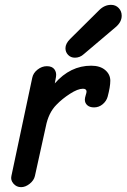

<svg xmlns="http://www.w3.org/2000/svg" viewBox="-20 -766 522 792"><path d="M289 -528Q272 -528 261 -539.5Q250 -551 250 -567Q250 -586 269 -605L389 -724Q411 -746 438 -746Q457 -746 469.5 -733Q482 -720 482 -701Q482 -675 457 -654L326 -543Q310 -528 289 -528ZM67 6Q48 6 35.5 -8.5Q23 -23 27 -40L113 -445Q117 -465 135 -479Q153 -493 173 -493Q195 -493 204.5 -480Q214 -467 211 -449L206 -422Q270 -495 356 -495Q393 -495 414 -477Q435 -459 435 -433Q435 -408 424 -367Q419 -349 403.5 -336Q388 -323 368 -323Q350 -323 340 -332Q330 -341 330 -355Q330 -362 333.5 -373Q337 -384 337 -388Q337 -400 322 -400Q301 -400 268.5 -379Q236 -358 213 -334Q180 -301 169 -244L124 -40Q120 -22 102.5 -8Q85 6 67 6Z"/></svg>

Font: Comic Neue
Style: Bold Italic
Weight: 700
Italic angle: -12°
Designer: Craig Rozynski
Foundry: Craig Rozynski
Version: Version 2.003